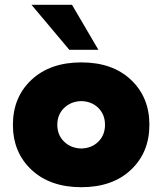

<svg xmlns="http://www.w3.org/2000/svg" viewBox="-20 -770 676 800"><path d="M390 -562.5H268.8L111.2 -750H280ZM525.6 -62.5Q448.8 10 318.8 10Q188.8 10 111.2 -62.5Q33.8 -135 33.8 -250Q33.8 -365 111.2 -437.5Q188.8 -510 318.8 -510Q448.8 -510 525.6 -437.5Q602.5 -365 602.5 -250Q602.5 -135 525.6 -62.5ZM318.8 -151.2Q362.5 -152.5 390 -180Q417.5 -207.5 417.5 -250Q417.5 -292.5 390 -320Q362.5 -347.5 318.8 -348.8Q275 -347.5 246.9 -320Q218.8 -292.5 218.8 -250Q218.8 -207.5 246.9 -180Q275 -152.5 318.8 -151.2Z"/></svg>

Font: Now Alt Black
Style: Regular
Weight: 900
Designer: Alfredo Marco Pradil
Foundry: Alfredo Marco Pradil
Version: Version 1.002;PS 001.002;hotconv 1.0.88;makeotf.lib2.5.64775